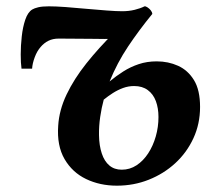

<svg xmlns="http://www.w3.org/2000/svg" viewBox="-20 -576 684 607"><path d="M81.5 -359H48Q45.5 -376.5 45.5 -404Q45.5 -431.5 48.8 -461Q52 -490.5 60 -514Q68 -537.5 82 -546Q88.5 -550 101 -553Q113.5 -556 134.5 -556Q155 -556 186.5 -553.8Q218 -551.5 252.5 -548.2Q287 -545 317.5 -542.8Q348 -540.5 366.5 -540.5Q387.5 -540.5 405.8 -545Q424 -549.5 437 -556Q440.5 -556.5 446.2 -552.8Q452 -549 456.5 -543.5Q461 -538 461.5 -532Q419 -480 384.8 -428.8Q350.5 -377.5 326.5 -318.5Q347.5 -336 370 -350.2Q392.5 -364.5 418.5 -373.2Q444.5 -382 475.5 -382Q512 -382 543 -368Q574 -354 593.2 -322.8Q612.5 -291.5 612.5 -238Q612.5 -184.5 591.5 -139Q570.5 -93.5 534 -60Q497.5 -26.5 450.2 -7.8Q403 11 349.5 11Q296 11 252.2 -10Q208.5 -31 184 -73.2Q159.5 -115.5 164 -178.5Q167 -228 190.5 -277.2Q214 -326.5 253 -375.5Q292 -424.5 341.5 -473.5L330.5 -453Q325.5 -452.5 311 -452.8Q296.5 -453 276.8 -453.2Q257 -453.5 236 -453.5Q215 -453.5 196.2 -453.8Q177.5 -454 165.5 -454Q147 -454 133 -447Q119 -440 108.5 -427.5Q97 -414.5 89.8 -395Q82.5 -375.5 81.5 -359ZM365 -39.5Q390.5 -39.5 411.8 -53.5Q433 -67.5 448.5 -91.2Q464 -115 472.5 -144.8Q481 -174.5 481 -206Q481 -234 472.8 -256.2Q464.5 -278.5 447.2 -291.2Q430 -304 404 -304Q386 -304 369 -297.8Q352 -291.5 336.8 -281.8Q321.5 -272 308 -261Q301 -235.5 296.8 -206.5Q292.5 -177.5 293 -148.5Q293.5 -115.5 301.8 -90.8Q310 -66 325.8 -52.8Q341.5 -39.5 365 -39.5Z"/></svg>

Font: Merriweather 48pt
Style: Bold Italic
Weight: 700
Italic angle: -7.8°
Version: Version 2.101